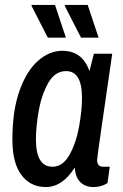

<svg xmlns="http://www.w3.org/2000/svg" viewBox="-20 -743 496 775"><path d="M30 -180Q30 -297 59 -377.5Q88 -458 134 -498Q180 -538 231 -538Q313 -538 341 -456L359 -526H433Q372 -109 372 -98Q372 -70 396 -70H423L414 -4Q389 12 357 12Q324 12 304 -8Q284 -28 282 -67Q232 12 165 12Q103 12 66.5 -36.5Q30 -85 30 -180ZM311 -348Q311 -456 247 -456Q201 -456 174 -407Q147 -358 136 -294.5Q125 -231 125 -180Q125 -70 192 -70Q234 -70 261 -119Q288 -168 299.5 -233.5Q311 -299 311 -348ZM107 -720 108 -723H202L246 -591H173ZM241 -720 242 -723H334L378 -591H307Z"/></svg>

Font: Archivo Narrow Medium
Style: Italic
Weight: 500
Italic angle: -8°
Designer: Hector Gatti
Foundry: Omnibus-Type
Version: Version 2.001